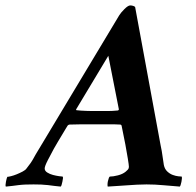

<svg xmlns="http://www.w3.org/2000/svg" viewBox="-83 -682 725 709"><path d="M357 -625 61 -132Q48 -111 40 -96Q32 -81 15 -60Q11 -54 0.5 -48.5Q-10 -43 -21 -38.5Q-32 -34 -42 -31.5Q-52 -29 -56 -29Q-57 -27 -58.5 -22Q-60 -17 -61 -11Q-62 -5 -62.5 0.5Q-63 6 -61 7Q-49 6 -37.5 4.5Q-26 3 -14 1.5Q-2 0 11.5 -0.5Q25 -1 41 -1Q56 -1 69 -0.5Q82 0 94 1.5Q106 3 117.5 4.5Q129 6 141 7Q143 6 144.5 0.5Q146 -5 147.5 -11.5Q149 -18 149.5 -23.5Q150 -29 148 -30Q145 -30 134.5 -31.5Q124 -33 112.5 -36Q101 -39 91.5 -45Q82 -51 82 -60Q82 -68 93.5 -90.5Q105 -113 116 -133Q122 -144 130.5 -158Q139 -172 147 -185.5Q155 -199 160.5 -208Q166 -217 166 -217Q167 -219 169.5 -220.5Q172 -222 174 -222Q186 -222 197.5 -222.5Q209 -223 221 -223Q233 -223 245.5 -223Q258 -223 272 -223H312Q318 -223 324 -223Q330 -223 336 -223Q342 -223 348.5 -222.5Q355 -222 361 -222Q362 -222 363 -221.5Q364 -221 365 -220Q365 -219 366 -218Q374 -180 380 -148Q385 -121 389 -96.5Q393 -72 393 -66Q393 -60 389.5 -56Q386 -52 381 -48Q370 -39 352.5 -34.5Q335 -30 323 -30Q321 -30 319 -25Q317 -20 315.5 -13Q314 -6 314 0Q314 6 315 7Q328 6 346 5Q364 4 383.5 2.5Q403 1 422.5 0Q442 -1 458 -1Q489 -1 521 2Q553 5 581 7Q584 4 587 -10.5Q590 -25 588 -30Q585 -30 575.5 -31Q566 -32 555 -36Q544 -40 534.5 -49Q525 -58 522 -73Q519 -90 517 -106.5Q515 -123 510 -146L416 -656Q415 -658 409.5 -660Q404 -662 398 -662Q390 -662 376.5 -648.5Q363 -635 357 -625ZM317 -476 356 -278Q355 -277 355 -276Q354 -275 353.5 -274.5Q353 -274 352 -274Q341 -273 332 -272.5Q323 -272 314.5 -272Q306 -272 297 -272Q288 -272 277 -272Q269 -272 258.5 -272Q248 -272 237 -272.5Q226 -273 216.5 -273.5Q207 -274 200 -275Q199 -275 198.5 -275.5Q198 -276 198 -277Q198 -277 198 -278Z"/></svg>

Font: Vermiglione
Style: Italic
Weight: 400
Italic angle: -11°
Version: Version 1.105